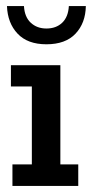

<svg xmlns="http://www.w3.org/2000/svg" viewBox="-20 -613 303 633"><path d="M21 0V-71H85V-328H16V-398H179V-71H238V0ZM133 -467Q71 -467 38 -502Q5 -537 3 -593H59Q61 -557 81.5 -538Q102 -519 133 -519Q165 -519 185 -538Q205 -557 207 -593H263Q262 -537 229 -502Q196 -467 133 -467Z"/></svg>

Font: Rokkitt SemiBold Medium
Style: Regular
Weight: 500
Version: Version 3.103